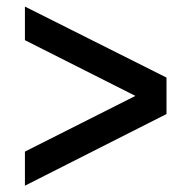

<svg xmlns="http://www.w3.org/2000/svg" viewBox="-20 -595 572 594"><path d="M57.1 -574.7V-470.7L398.9 -298.3L57.1 -126V-20.5L495.1 -242.2V-355Z"/></svg>

Font: Now ExtraBold
Style: Regular
Weight: 800
Designer: Alfredo Marco Pradil
Foundry: Alfredo Marco Pradil
Version: Version 1.200;hotconv 1.0.109;makeotfexe 2.5.65596